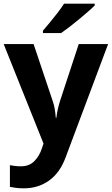

<svg xmlns="http://www.w3.org/2000/svg" viewBox="-20 -786 609 1046"><path d="M0 -546H163L266 -239Q274 -217 278 -193.5Q282 -170 284 -144H287Q290 -170 295.5 -193.5Q301 -217 308 -239L409 -546H569L338 70Q307 155 247.5 197.5Q188 240 110 240Q85 240 66.5 237.5Q48 235 34 232V114Q45 116 60.5 118Q76 120 93 120Q140 120 167.5 91.5Q195 63 208 23L217 -4ZM496 -756Q482 -742 459 -722Q436 -702 409.5 -680Q383 -658 357.5 -638.5Q332 -619 313 -606H214V-619Q230 -638 251.5 -663.5Q273 -689 294 -716.5Q315 -744 329 -766H496Z"/></svg>

Font: Noto Sans Tangsa
Style: Bold
Weight: 700
Version: Version 1.504